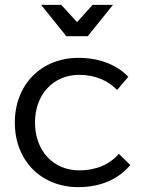

<svg xmlns="http://www.w3.org/2000/svg" viewBox="-20 -767 602 790"><path d="M341 -618 445 -747H361L297 -676L232 -747H149L253 -618ZM469 -134C431 -90 375 -66 306 -66C200 -66 124 -146 124 -263C124 -379 200 -459 306 -459C371 -459 423 -436 462 -397L508 -451C461 -500 390 -529 303 -529C150 -529 41 -419 41 -263C41 -106 149 3 303 3C395 3 469 -31 516 -88Z"/></svg>

Font: Juman Normal
Style: Regular
Weight: 300
Designer: Bandar Raffah (Arabic) Julieta Ulanovsky (Latin)
Foundry: Caramella
Version: Version 5.022;PS 005.022;hotconv 1.0.88;makeotf.lib2.5.64775